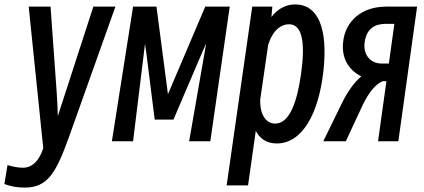

<svg xmlns="http://www.w3.org/2000/svg" viewBox="-79 -610 1920 870"><path d="M236 4 444 -580H344L222 -204C209 -164 196 -124 183 -84C182 -124 180 -164 177 -204L150 -580H51L117 61C101 113 70 150 25 150C1 150 -21 145 -45 138L-59 224C-26 236 3 240 32 240C138 240 175 174 236 4Z M574 -378C575 -388 577 -400 578 -411C580 -398 582 -386 583 -378L622 -68H707L839 -377C843 -385 849 -399 855 -414C853 -399 850 -385 849 -377L778 30H874L962 -580H851L682 -183L630 -580H524L428 30H524Z M1045 230 1080 -17C1099 20 1131 40 1175 40C1291 40 1364 -95 1386 -284C1409 -485 1360 -590 1259 -590C1216 -590 1179 -570 1151 -533L1155 -580H1064L948 230ZM1231 -500C1294 -500 1304 -408 1285 -274C1268 -154 1235 -50 1168 -50C1123 -50 1098 -96 1100 -158L1136 -406C1153 -463 1187 -500 1231 -500Z M1634 30H1726L1811 -580H1671C1558 -580 1486 -513 1476 -421C1467 -348 1500 -293 1558 -264C1528 -238 1498 -199 1471 -144L1386 30H1488L1564 -133C1590 -188 1622 -229 1655 -242H1672ZM1652 -322C1595 -322 1567 -366 1573 -416C1581 -481 1620 -502 1670 -502H1708L1683 -322Z"/></svg>

Font: Smiley Sans Oblique
Style: Regular
Weight: 400
Italic angle: -8°
Designer: oooooohmygosh, Nagisa Chen, Janine Sui, Heda Shi, Jian Li
Foundry: atelierAnchor
Version: Version 2.0.1